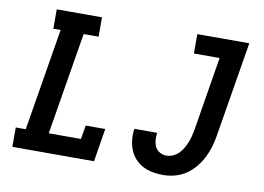

<svg xmlns="http://www.w3.org/2000/svg" viewBox="-79 -857 1357 986"><g transform="rotate(10 600.0 -363.5)"><path d="M39 0V-101H91L179 -634H141V-735H377V-634H299L211 -101H379L391 -173H493L465 0ZM826 8Q798 8 770.5 3Q743 -2 719.5 -14.5Q696 -27 678.5 -46.5Q661 -66 651 -91Q641 -116 638.5 -144.5Q636 -173 640 -200H759Q756 -181 757.5 -162Q759 -143 767 -127Q775 -111 791 -102Q807 -93 826 -93Q844 -93 861 -101Q878 -109 891 -122.5Q904 -136 913 -152.5Q922 -169 928.5 -186Q935 -203 939 -220Q943 -237 946 -255L1008 -634H874V-735H1145L1063 -238Q1058 -208 1049.5 -179Q1041 -150 1026.5 -121.5Q1012 -93 991 -68Q970 -43 943.5 -25.5Q917 -8 886.5 0Q856 8 826 8Z"/></g></svg>

Font: Iosevka Etoile Oblique
Style: Bold
Weight: 700
Italic angle: -9°
Designer: Belleve Invis
Foundry: Belleve Invis
Version: Version 15.5.2; ttfautohint (v1.8.4)